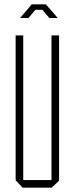

<svg xmlns="http://www.w3.org/2000/svg" viewBox="-20 -864 343 884"><path d="M217 0V-701H252V-32L218 0ZM84 0 52 -34V-35H217V0ZM52 -35V-701H87V-35ZM105 -819 126 -844H191L213 -819ZM73 -781V-782L105 -819H143L111 -781ZM207 -781 175 -819H213L245 -782V-781Z"/></svg>

Font: Foldit ExtraLight
Style: Regular
Weight: 250
Version: Version 1.003